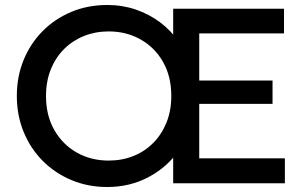

<svg xmlns="http://www.w3.org/2000/svg" viewBox="-20 -735 1228 770"><path d="M410 15Q332.5 15 266.5 -12.8Q200.5 -40.5 151.2 -90Q102 -139.5 74.8 -206Q47.5 -272.5 47.5 -350Q47.5 -428 74.8 -494.5Q102 -561 151.2 -610.5Q200.5 -660 266.5 -687.5Q332.5 -715 410 -715Q470.5 -715 524.2 -696.8Q578 -678.5 622 -645.5Q666 -612.5 697 -567.5L674.5 -539.5V-700H1119V-601H779V-412H1073V-318.5H779V-100H1122.5V0H674.5V-159.5L697 -131.5Q650.5 -64.5 575.8 -24.8Q501 15 410 15ZM416 -91Q469 -91 514.8 -109.2Q560.5 -127.5 594.5 -161.8Q628.5 -196 647.8 -243.8Q667 -291.5 667 -350Q667 -428.5 633.8 -486.8Q600.5 -545 543.5 -577Q486.5 -609 416 -609Q363 -609 317.2 -590.8Q271.5 -572.5 237.2 -538.5Q203 -504.5 183.8 -456.8Q164.5 -409 164.5 -350Q164.5 -271.5 198 -213.2Q231.5 -155 288.2 -123Q345 -91 416 -91Z"/></svg>

Font: Geologica Roman
Style: Regular
Weight: 400
Designer: Sindre Bremnes, Frode Helland
Foundry: Monokrom Skriftforlag AS
Version: Version 1.010;gftools[0.9.28]